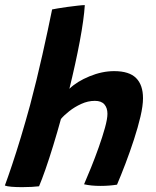

<svg xmlns="http://www.w3.org/2000/svg" viewBox="-44 -742 626 772"><path d="M113 7Q101.5 8.5 83 9.5Q64.5 10.5 45 10.5Q22 10.5 3 9Q-16 7.5 -24.5 4Q-12.5 -28 4.2 -78Q21 -128 39.8 -190Q58.5 -252 77 -319.5Q103.5 -419.5 126.5 -522Q149.5 -624.5 165.5 -704Q169.5 -705 186.8 -708Q204 -711 226 -714Q248 -717 267.8 -719.2Q287.5 -721.5 297 -721.5Q293.5 -665 276.8 -575.8Q260 -486.5 235 -385Q265.5 -414.5 316 -435.2Q366.5 -456 415 -456Q475.5 -456 503.2 -428.2Q531 -400.5 531 -347Q531 -317 520.8 -273.2Q510.5 -229.5 494.5 -180.5Q478.5 -131.5 460.5 -84.2Q442.5 -37 426.5 0.5Q395 5.5 359.5 5.5Q322.5 5.5 294 -1Q306 -28.5 322 -68Q338 -107.5 353 -149.8Q368 -192 378 -228Q388 -264 388 -284.5Q388 -308 375.8 -322.2Q363.5 -336.5 337.5 -336.5Q309.5 -336.5 282.8 -324.2Q256 -312 234.5 -295Q213 -278 201 -263.5Q186.5 -210.5 170.2 -157.5Q154 -104.5 138.8 -61Q123.5 -17.5 113 7Z"/></svg>

Font: Grandstander SemiBold
Style: Italic
Weight: 600
Italic angle: -15°
Designer: Tyler Finck
Foundry: Etcetera Type Co
Version: Version 1.200; ttfautohint (v1.8.3)